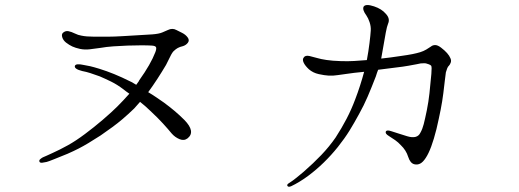

<svg xmlns="http://www.w3.org/2000/svg" viewBox="-20 -700 2040 754"><path d="M163 -64Q171 -66 193 -75Q215 -84 245 -96Q270 -107 288.5 -116.5Q307 -126 327 -138Q347 -150 375 -168Q401 -186 421.5 -201Q442 -216 462 -233Q482 -250 507 -274Q513 -281 518.5 -287Q524 -293 530 -300Q540 -292 550.5 -283Q561 -274 571 -264Q599 -238 620 -215Q641 -192 654 -176Q667 -161 685 -153.5Q703 -146 717 -157Q749 -183 704 -229Q685 -248 666 -264Q647 -280 624 -297Q611 -306 595 -317Q579 -328 562 -338Q581 -364 598.5 -391Q616 -418 632 -445Q639 -458 648 -477Q657 -496 664 -501Q670 -507 678 -511.5Q686 -516 699 -519Q711 -523 718 -532.5Q725 -542 717 -553Q709 -564 695 -571Q681 -578 673 -582Q657 -591 639 -582Q630 -578 617 -572.5Q604 -567 578 -565Q561 -564 528 -562Q495 -560 461 -558Q427 -556 407 -556Q377 -556 348 -556Q319 -556 300 -560Q287 -562 274 -568.5Q261 -575 249 -577.5Q237 -580 227 -571Q221 -565 224.5 -553.5Q228 -542 239 -533Q252 -523 264 -517.5Q276 -512 294 -508Q313 -504 333 -506.5Q353 -509 375 -512Q397 -516 425.5 -518Q454 -520 481 -521Q508 -522 534.5 -522Q561 -522 576 -521Q591 -520 593 -514Q595 -508 590 -495Q572 -448 527 -385Q525 -380 521.5 -376Q518 -372 515 -367Q509 -370 504 -373.5Q499 -377 494 -379Q458 -397 428.5 -409Q399 -421 370 -430Q347 -437 334 -440Q321 -443 308 -445Q295 -448 285.5 -447.5Q276 -447 274 -441Q271 -429 303 -421Q319 -418 334.5 -413Q350 -408 372 -400Q393 -391 416.5 -379.5Q440 -368 465 -349Q470 -345 476 -340.5Q482 -336 488 -332Q464 -305 441 -282Q419 -260 384 -230Q349 -200 314 -174Q278 -147 246.5 -129.5Q215 -112 186 -99Q171 -92 163 -88.5Q155 -85 148 -82Q141 -78 137 -74Q133 -70 135 -65Q137 -60 146 -61Q155 -62 163 -64Z M1124 31Q1139 24 1157 13Q1175 2 1191 -10Q1254 -57 1307 -123Q1334 -157 1352.5 -187Q1371 -217 1390 -252Q1409 -286 1424 -321Q1439 -356 1456 -400Q1458 -408 1460.5 -414Q1463 -420 1465 -426Q1509 -432 1536 -435Q1563 -438 1585 -442Q1608 -446 1617.5 -448Q1627 -450 1632 -451Q1637 -451 1642.5 -451.5Q1648 -452 1653 -451Q1658 -450 1664 -447.5Q1670 -445 1672 -443Q1675 -441 1675 -432.5Q1675 -424 1674 -410Q1670 -366 1666.5 -333.5Q1663 -301 1656 -266Q1649 -232 1644 -212.5Q1639 -193 1631 -179Q1619 -153 1579 -165Q1559 -171 1544 -176Q1529 -181 1516 -185Q1498 -191 1495 -183Q1492 -175 1507 -166Q1520 -158 1532 -149.5Q1544 -141 1554 -130Q1575 -110 1583 -84Q1591 -59 1607 -55Q1619 -52 1630 -57.5Q1641 -63 1652 -80Q1674 -113 1694 -193Q1704 -236 1710.5 -269Q1717 -302 1721 -334Q1725 -365 1727 -384.5Q1729 -404 1731 -416Q1733 -423 1736 -431Q1739 -439 1743 -442Q1747 -446 1750 -454Q1753 -462 1749 -471Q1741 -491 1712 -513Q1699 -523 1689 -523Q1679 -523 1672 -517Q1665 -512 1654 -505.5Q1643 -499 1630 -495Q1617 -491 1599.5 -487.5Q1582 -484 1553 -480Q1533 -477 1514.5 -474.5Q1496 -472 1477 -470Q1482 -496 1486 -521Q1490 -546 1495 -572Q1497 -584 1499.5 -593Q1502 -602 1504 -607Q1513 -627 1495 -646Q1479 -665 1449 -675Q1416 -686 1408 -674Q1402 -662 1419 -639Q1426 -629 1431.5 -612.5Q1437 -596 1436 -580Q1435 -563 1431 -530.5Q1427 -498 1421 -466Q1421 -465 1420.5 -464.5Q1420 -464 1420 -464Q1395 -462 1371 -460.5Q1347 -459 1318 -460Q1285 -461 1262 -464.5Q1239 -468 1226 -472Q1213 -476 1195.5 -480Q1178 -484 1172 -473Q1167 -466 1172.5 -454Q1178 -442 1193 -428Q1209 -414 1231.5 -409Q1254 -404 1271 -403Q1287 -402 1306 -405Q1325 -408 1342 -410Q1354 -412 1371.5 -414Q1389 -416 1410 -418Q1403 -392 1394 -364Q1385 -336 1375 -310Q1360 -270 1341 -233.5Q1322 -197 1298 -160Q1273 -124 1242 -91.5Q1211 -59 1172 -25Q1159 -14 1143.5 -1.5Q1128 11 1115 19Q1105 25 1109 30.5Q1113 36 1124 31Z"/></svg>

Font: Hannari
Style: Regular
Weight: 400
Version: Version 1.12